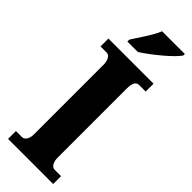

<svg xmlns="http://www.w3.org/2000/svg" viewBox="-305 -948 966 966"><g transform="rotate(45 177.5 -465.5)"><path d="M96 -784V-771H171C230 -809 324 -886 345 -921V-931H183C166 -886 121 -825 96 -784ZM18 0H339V-56H293C277 -56 261 -74 261 -110V-600C261 -643 273 -658 293 -658H339V-714H18V-658H62C76 -658 94 -643 94 -601V-109C94 -71 76 -56 62 -56H18Z"/></g></svg>

Font: Noto Serif Hebrew ExtraCondensed Black
Style: Regular
Weight: 900
Width: 2
Designer: Monotype Design Team
Foundry: Monotype Imaging Inc.
Version: Version 2.004